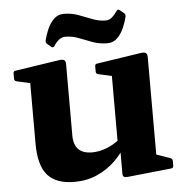

<svg xmlns="http://www.w3.org/2000/svg" viewBox="-52 -752 783 816"><g transform="rotate(-5 340.0 -344.0)"><path d="M589.4 -162V-43.8L570.4 -78.9L648.2 -51.9Q657.2 -48.3 657.2 -38.7V-18.5Q657.2 -9.5 647.2 -7.9L461.9 11.5Q449.7 13.1 444.3 9.6Q438.9 6.1 438.9 -3.1V-122.3L430.6 -136V-162ZM234.3 13.1Q154.9 13.1 118.6 -28.9Q82.3 -70.8 82.3 -162.8V-311.3H241.1V-184.5Q241.1 -105.3 318.9 -105.3Q382.7 -105.3 447 -157.3L460.8 -129.7Q441.5 -91.1 407.9 -58.6Q374.2 -26 330.1 -6.4Q286 13.1 234.3 13.1ZM430.6 -162V-311.3H589.4V-162ZM82.3 -311.3V-462L101.5 -417.3L24.9 -434.3Q15.3 -436.4 15.3 -446.4V-469Q15.3 -479.2 25.3 -479.6L211 -507.8Q227.4 -510.4 234.3 -506.3Q241.1 -502.2 241.1 -488V-311.3ZM430.6 -311.3V-462L449.8 -417.3L373.2 -434.3Q363.6 -436.4 363.6 -446.4V-469Q363.6 -479.2 373.6 -479.6L559.3 -507.8Q575.7 -510.4 582.6 -506.3Q589.4 -502.2 589.4 -488V-311.3ZM169.3 -580.2Q160.9 -586.2 163.3 -596.4Q168.7 -619.6 179.4 -643.9Q190 -668.3 207.2 -685.3Q224.3 -702.4 249.4 -702.4Q283.1 -702.4 312.2 -691.5Q341.4 -680.6 369 -669.7Q396.7 -658.8 424.6 -658.8Q440.6 -658.8 452.4 -669.2Q464.2 -679.7 474.8 -695.3Q479.9 -703.3 487.9 -697.3L504.9 -683.5Q512.1 -677.9 510.5 -667.9Q505.5 -645.7 494.6 -620.8Q483.7 -595.8 466.6 -578.8Q449.4 -561.7 423.8 -561.7Q390.7 -561.7 361.5 -572.4Q332.4 -583.1 304.7 -594Q277.1 -604.9 248.6 -604.9Q232.6 -604.9 220.3 -594.9Q208 -584.8 198.2 -569.2Q192.7 -561.4 185.5 -567Z"/></g></svg>

Font: Hahmlet
Style: Regular
Weight: 400
Designer: Minjoo Ham & Mark Frömberg
Foundry: hypertype
Version: Version 1.002